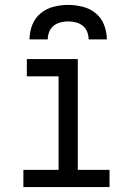

<svg xmlns="http://www.w3.org/2000/svg" viewBox="-20 -760 540 780"><path d="M75 0V-70H218V-450H89V-520H296V-70H425V0ZM100 -600Q100 -630 111 -658.5Q122 -687 145 -706Q168 -725 197.5 -732.5Q227 -740 257 -740Q287 -740 316.5 -732.5Q346 -725 369 -706Q392 -687 403 -658.5Q414 -630 414 -600H340Q340 -616 334 -631Q328 -646 316 -655.5Q304 -665 288.5 -669Q273 -673 257 -673Q241 -673 225.5 -669Q210 -665 198 -655.5Q186 -646 180 -631Q174 -616 174 -600Z"/></svg>

Font: Iosevka Algr
Style: Regular
Weight: 400
Monospace: yes
Designer: Belleve Invis
Foundry: Belleve Invis
Version: Version 26.0.2; ttfautohint (v1.8.3)